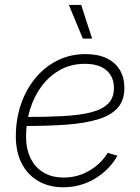

<svg xmlns="http://www.w3.org/2000/svg" viewBox="-20 -770 581 799"><path d="M243.2 9.3Q183.6 9.3 139.2 -16.6Q94.7 -42.5 70.3 -90.1Q45.9 -137.7 45.9 -202.6Q45.9 -274.4 67.4 -336.7Q88.9 -398.9 127.9 -445.8Q167 -492.7 220 -518.8Q272.9 -544.9 335.9 -544.9Q387.7 -544.9 423.8 -527.6Q460 -510.3 478.8 -478.5Q497.6 -446.8 497.6 -404.3Q497.6 -352.1 469.5 -320.8Q441.4 -289.6 387.2 -273.2Q333 -256.8 255.1 -251.2Q177.2 -245.6 78.1 -245.6L82 -283.2Q172.4 -283.2 241.9 -286.9Q311.5 -290.5 358.6 -302.5Q405.8 -314.5 429.9 -338.6Q454.1 -362.8 454.1 -403.8Q454.1 -450.2 423.1 -477.3Q392.1 -504.4 333 -504.4Q276.4 -504.4 231 -479.5Q185.5 -454.6 153.8 -412.1Q122.1 -369.6 105.2 -315.4Q88.4 -261.2 88.4 -202.1Q88.4 -151.9 106.4 -113.3Q124.5 -74.7 159.7 -53Q194.8 -31.2 245.1 -31.2Q303.2 -31.2 351.8 -59.8Q400.4 -88.4 428.2 -133.8L468.8 -122.1Q436.5 -64 376.2 -27.3Q315.9 9.3 243.2 9.3ZM324.7 -609.4 266.6 -749.5H317.9L363.3 -609.4Z"/></svg>

Font: Inter 20pt ExtraLight
Style: Italic
Weight: 250
Italic angle: -9.3988°
Version: Version 4.001;git-66647c0bb